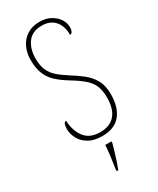

<svg xmlns="http://www.w3.org/2000/svg" viewBox="-236 -792 886 1080"><g transform="rotate(-30 207.0 -251.5)"><path d="M211 10Q157 10 122.5 -10.5Q88 -31 72 -62.5Q56 -94 56 -125Q56 -138 60 -152.5Q64 -167 76 -167Q78 -103 110.5 -59Q143 -15 211 -15Q276 -15 308.5 -54Q341 -93 341 -165Q341 -212 327.5 -243Q314 -274 284 -299.5Q254 -325 206 -354Q165 -379 135.5 -405.5Q106 -432 90 -469.5Q74 -507 74 -563Q74 -608 91.5 -644.5Q109 -681 142.5 -702.5Q176 -724 223 -724Q265 -724 295 -707.5Q325 -691 341.5 -666Q358 -641 358 -614Q358 -593 352 -583.5Q346 -574 337 -574Q337 -632 307.5 -665.5Q278 -699 223 -699Q162 -699 132 -658Q102 -617 102 -556Q102 -510 115 -480Q128 -450 154.5 -426.5Q181 -403 221 -378Q260 -354 293.5 -327.5Q327 -301 348 -264.5Q369 -228 369 -171Q369 -86 329.5 -38Q290 10 211 10ZM181 208Q187 171 191.5 135Q196 99 199 61H239V71Q233 92 225 119.5Q217 147 208 174Q199 201 191 221H181Z"/></g></svg>

Font: Noto Serif Ethiopic Condensed Thin
Style: Regular
Weight: 100
Width: 3
Designer: Monotype Design Team
Foundry: Monotype Imaging Inc.
Version: Version 2.102; ttfautohint (v1.8.4.7-5d5b)